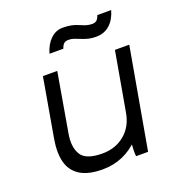

<svg xmlns="http://www.w3.org/2000/svg" viewBox="-129 -817 874 932"><g transform="rotate(-20 308.0 -351.5)"><path d="M73 -216 126 -520H200L147 -213Q136 -148 160.5 -108Q185 -68 270 -68Q337 -68 384.5 -107Q432 -146 444 -214L498 -520H572L480 0H418Q416 -14 417 -37.5Q418 -61 421 -78L435 -76Q396 -36 348 -15.5Q300 5 245 5Q170 5 128 -22Q86 -49 73.5 -98Q61 -147 73 -216ZM296 -708Q322 -708 341 -704Q360 -700 380 -691Q383 -690 385 -689Q398 -683 411 -679.5Q424 -676 438 -676Q454 -676 462.5 -684.5Q471 -693 475 -708H547Q534 -662 505.5 -636.5Q477 -611 434 -611Q414 -611 396.5 -615Q379 -619 360 -627Q358 -628 355 -629Q341 -635 328.5 -639Q316 -643 302 -643Q286 -643 277.5 -634.5Q269 -626 265 -611H193Q206 -656 233 -682Q260 -708 296 -708Z"/></g></svg>

Font: Fixel Italic Variable Display Thin
Style: Italic
Weight: 100
Italic angle: -10°
Designer: AlfaBravo + MacPaw
Foundry: Kyrylo Tkachov, Marchela Mozhyna, Serhii Makarenko, Maria Weinstein, Zakhar Kryvoshyya
Version: Version 1.210;Glyphs 3.2 (3217)